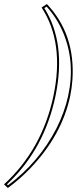

<svg xmlns="http://www.w3.org/2000/svg" viewBox="-38 -728 380 951"><path d="M309.6 -252Q268.1 -57.6 111.8 106Q59.1 160.6 1 203.1L-18.1 185.1Q169.9 13.2 226.6 -252Q282.2 -516.1 168 -690.9L194.3 -708Q335.4 -558.1 320.8 -334Q317.9 -291.5 309.6 -252ZM299.8 -253.9Q335.9 -422.4 273.9 -568.8Q243.7 -639.2 192.9 -695.3L181.6 -688Q291.5 -512.7 236.3 -250Q182.1 3.9 10.3 171.9Q2.9 178.7 -3.4 185.1L1.5 189.9Q155.3 75.7 241.7 -92.3Q282.2 -172.9 299.8 -253.9Z"/></svg>

Font: Linux Biolinum Outline O
Style: Italic
Weight: 400
Italic angle: -12°
Designer: Philipp H. Poll
Foundry: Philipp H. Poll
Version: Version 0.6.2